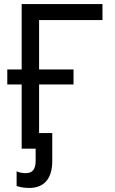

<svg xmlns="http://www.w3.org/2000/svg" viewBox="-20 -734 570 948"><path d="M87 0H156V61C156 102 140 121 107 121C91 121 76 118 62 112V184C77 190 99 194 124 194C198 194 238 148 238 61V-77H173V-317H343V-391H173V-635H486V-714H87V-391H16V-317H87Z"/></svg>

Font: Noto Sans Mono Condensed
Style: Regular
Weight: 400
Width: 3
Designer: Monotype Design Team
Foundry: Monotype Imaging Inc.
Version: Version 2.014